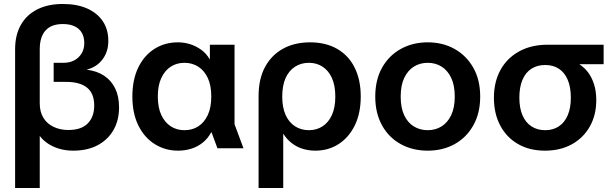

<svg xmlns="http://www.w3.org/2000/svg" viewBox="-20 -746 3075 966"><path d="M56 200V-498Q56 -569 84.5 -620Q113 -671 167 -698.5Q221 -726 296 -726Q367 -726 418 -703.5Q469 -681 497 -639.5Q525 -598 525 -540Q525 -486 496 -447.5Q467 -409 418 -396V-395Q468 -389 504 -365Q540 -341 559.5 -301Q579 -261 579 -206Q579 -140 550.5 -91Q522 -42 470.5 -15Q419 12 349 12Q308 12 275 1.5Q242 -9 218.5 -25.5Q195 -42 181 -61H180V200ZM324 -92Q389 -92 421.5 -125Q454 -158 454 -215Q454 -276 418 -305Q382 -334 313 -334H250V-430H299Q331 -430 354 -442.5Q377 -455 390.5 -477Q404 -499 404 -529Q404 -575 376 -600Q348 -625 296 -625Q238 -625 209 -592.5Q180 -560 180 -498V-226Q180 -183 198.5 -153Q217 -123 250 -107.5Q283 -92 324 -92Z M876 12Q811 12 758.5 -21Q706 -54 676 -115Q646 -176 646 -260Q646 -345 675.5 -406Q705 -467 757 -500Q809 -533 875 -533Q907 -533 937 -523.5Q967 -514 992.5 -495.5Q1018 -477 1035 -448H1036V-521H1160V-121L1205 0H1074L1044 -81H1043Q1026 -49 999.5 -28Q973 -7 941.5 2.5Q910 12 876 12ZM908 -91Q948 -91 978 -110.5Q1008 -130 1025.5 -167.5Q1043 -205 1043 -261Q1043 -316 1025.5 -353.5Q1008 -391 977.5 -410.5Q947 -430 908 -430Q869 -430 839 -410.5Q809 -391 791.5 -353.5Q774 -316 774 -261Q774 -205 791.5 -167.5Q809 -130 839 -110.5Q869 -91 908 -91Z M1281 200V-262Q1281 -349 1313.5 -409Q1346 -469 1404 -501Q1462 -533 1540 -533Q1619 -533 1676.5 -500Q1734 -467 1764.5 -405.5Q1795 -344 1795 -261Q1795 -176 1765 -115Q1735 -54 1683.5 -21Q1632 12 1566 12Q1534 12 1504 3Q1474 -6 1449 -25Q1424 -44 1406 -72H1405V200ZM1534 -91Q1573 -91 1603 -110.5Q1633 -130 1650 -167.5Q1667 -205 1667 -260Q1667 -316 1650 -353.5Q1633 -391 1603 -410.5Q1573 -430 1534 -430Q1495 -430 1464.5 -410.5Q1434 -391 1417 -353.5Q1400 -316 1400 -260Q1400 -205 1417 -167.5Q1434 -130 1464.5 -110.5Q1495 -91 1534 -91Z M2132 12Q2056 12 1996 -21Q1936 -54 1902 -115.5Q1868 -177 1868 -260Q1868 -344 1902 -405Q1936 -466 1996 -499.5Q2056 -533 2132 -533Q2208 -533 2267.5 -499.5Q2327 -466 2361.5 -405Q2396 -344 2396 -260Q2396 -177 2361.5 -115.5Q2327 -54 2267.5 -21Q2208 12 2132 12ZM2132 -91Q2171 -91 2201.5 -110Q2232 -129 2250 -166.5Q2268 -204 2268 -260Q2268 -317 2250 -354.5Q2232 -392 2201.5 -411Q2171 -430 2132 -430Q2093 -430 2062.5 -411Q2032 -392 2014 -354.5Q1996 -317 1996 -260Q1996 -204 2013.5 -166.5Q2031 -129 2062 -110Q2093 -91 2132 -91Z M2722 12Q2644 12 2586 -21.5Q2528 -55 2496.5 -115Q2465 -175 2465 -254Q2465 -334 2498 -394Q2531 -454 2592 -487.5Q2653 -521 2735 -521H3017V-423H2896V-422Q2922 -405 2940.5 -379.5Q2959 -354 2969.5 -319.5Q2980 -285 2980 -242Q2980 -167 2947.5 -109.5Q2915 -52 2857 -20Q2799 12 2722 12ZM2723 -91Q2763 -91 2792 -110.5Q2821 -130 2836.5 -166.5Q2852 -203 2852 -255Q2852 -307 2836.5 -344Q2821 -381 2792 -400Q2763 -419 2723 -419Q2683 -419 2653.5 -400Q2624 -381 2608.5 -344Q2593 -307 2593 -255Q2593 -203 2608.5 -166.5Q2624 -130 2653.5 -110.5Q2683 -91 2723 -91Z"/></svg>

Font: TikTok Sans 24pt SemiBold
Style: Regular
Weight: 600
Version: Version 4.000